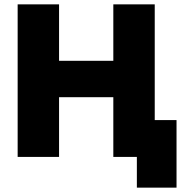

<svg xmlns="http://www.w3.org/2000/svg" viewBox="-20 -720 831 881"><path d="M61 -700H251V-441H500V-700H690V-169H790V141H608V0H500V-274H251V0H61Z"/></svg>

Font: Chess Sans ExtraBold
Style: Regular
Weight: 800
Designer: Wolf Bōese
Foundry: Wolf Bōese
Version: Version 7.223